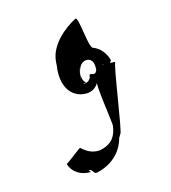

<svg xmlns="http://www.w3.org/2000/svg" viewBox="-107 -600 790 888"><g transform="rotate(-15 288.0 -156.0)"><path d="M357 -204C345 -204 379 5 375 11C367 73 333 95 288 104C250 107 223 89 202 69C197 70 129 125 123 125C136 170 179 192 222 190C219 187 216 183 214 179C233 178 232 205 249 200C313 186 370 144 389 71C392 66 396 61 398 56C408 59 452 -273 463 -273C463 -273 392 -275 402 -278C412 -281 415 -254 424 -261C433 -268 440 -276 445 -286C435 -320 415 -348 381 -362C358 -362 354 -523 335 -513C281 -485 206 -425 198 -348C198 -344 196 -332 197 -329C189 -282 195 -242 211 -214C227 -186 257 -165 297 -166C325 -167 345 -181 357 -204ZM368 -262C357 -222 330 -268 330 -234C323 -219 311 -211 292 -213C298 -215 303 -216 309 -216C308 -216 306 -216 305 -218C290 -229 288 -258 295 -293L288 -233C289 -279 305 -319 342 -315C363 -311 370 -290 368 -262Z"/></g></svg>

Font: Ugly Stick
Style: It
Weight: 400
Designer: Stig
Foundry: Cannot Into Space Fonts
Version: Version 0.99